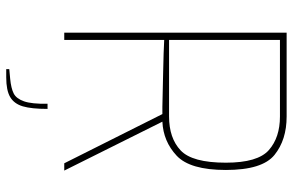

<svg xmlns="http://www.w3.org/2000/svg" viewBox="-186 -586 963 632"><g transform="rotate(90 296.0 -270.5)"><path d="M88 -732H364Q441 -732 490.5 -692Q540 -652 540 -532Q540 -414 493 -370Q446 -326 381 -323L542 0H518L356 -323H332Q293 -324 219.5 -325.5Q146 -327 112 -329V0H88ZM364 -345Q435 -345 475.5 -383Q516 -421 516 -532Q516 -637 474.5 -673.5Q433 -710 364 -710H112V-345ZM208 181 240 178Q271 175 288 166.5Q305 158 314 132.5Q323 107 322 55H339Q339 108 330.5 136.5Q322 165 300 178Q278 191 235 191H208Z"/></g></svg>

Font: Exo Thin
Style: Regular
Weight: 250
Designer: Natanael Gama
Foundry: Natanael Gama
Version: Version 1.500; ttfautohint (v1.6)